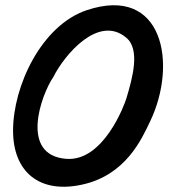

<svg xmlns="http://www.w3.org/2000/svg" viewBox="-20 -707 674 735"><path d="M293 0C462 -36 523 -176 555 -243C660 -462 605 -766 312 -668C139 -610 30 -378 30 -207C30 -48 132 35 293 0ZM184 -412C229 -501 358 -651 463 -563C518 -518 487 -408 464 -331C457 -307 376 -87 233 -99C55 -113 137 -343 184 -412Z"/></svg>

Font: Carybe
Style: Regular
Weight: 400
Designer: Genilson Lima Santos
Foundry: Genilson Lima Santos
Version: Version 1.010;PS 001.010;hotconv 1.0.70;makeotf.lib2.5.58329